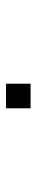

<svg xmlns="http://www.w3.org/2000/svg" viewBox="239 -660 122 640"><g transform="rotate(90 300.0 -340.0)"><path d="M259 -299V-381H341V-299Z"/></g></svg>

Font: Iosevka SS04 XLt Ex
Style: Regular
Weight: 200
Width: 7
Monospace: yes
Designer: Belleve Invis
Foundry: Belleve Invis
Version: Version 19.0.0; ttfautohint (v1.8.4)